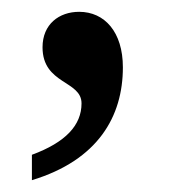

<svg xmlns="http://www.w3.org/2000/svg" viewBox="-20 -151 286 325"><path d="M34 111V154C146 120 188 46 188 -37C188 -97 157 -131 114 -131C80 -131 52 -110 52 -71C52 -8 118 -15 118 24C118 61 91 90 34 111Z"/></svg>

Font: Noto Serif Ethiopic SemiCondensed Medium
Style: Regular
Weight: 500
Width: 4
Designer: Monotype Design Team
Foundry: Monotype Imaging Inc.
Version: Version 2.102